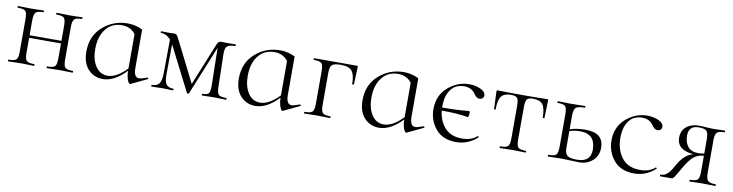

<svg xmlns="http://www.w3.org/2000/svg" viewBox="-21 -852 5034 1318"><g transform="rotate(10 2496.0 -193.5)"><path d="M480 -12Q482 -12 482 -6Q482 0 480 0Q468 0 438 -1Q408 -2 392 -2Q374 -2 343 -1Q312 0 301 0Q298 0 298 -6Q298 -12 301 -12Q343 -12 355 -24.5Q367 -37 367 -81V-184H145V-81Q145 -37 157 -24.5Q169 -12 211 -12Q213 -12 213 -6Q213 0 211 0Q199 0 169 -1Q139 -2 123 -2Q106 -2 74.5 -1Q43 0 32 0Q29 0 29 -6Q29 -12 32 -12Q74 -12 86 -24.5Q98 -37 98 -81V-305Q98 -349 86.5 -361.5Q75 -374 33 -374Q30 -374 30 -380Q30 -386 33 -386Q44 -386 74.5 -385Q105 -384 123 -384Q139 -384 169.5 -385Q200 -386 211 -386Q213 -386 213 -380Q213 -374 211 -374Q169 -374 157 -360.5Q145 -347 145 -303V-202H367V-305Q367 -349 355.5 -361.5Q344 -374 302 -374Q299 -374 299 -380Q299 -386 302 -386Q313 -386 343.5 -385Q374 -384 392 -384Q408 -384 438.5 -385Q469 -386 480 -386Q482 -386 482 -380Q482 -374 480 -374Q438 -374 426 -360.5Q414 -347 414 -303V-81Q414 -37 426 -24.5Q438 -12 480 -12Z M992 -56Q995 -57 997 -55Q999 -53 999 -50Q999 -47 996 -46L885 7Q883 8 881 8Q876 8 869.5 -2.5Q863 -13 858 -34Q853 -55 853 -79Q771 7 691 7Q630 7 589 -36.5Q548 -80 548 -160Q548 -269 622 -334Q696 -399 796 -399Q851 -399 899 -374V-106Q899 -41 936 -41Q950 -41 992 -56ZM720 -21Q781 -21 853 -95V-335Q818 -380 759 -380Q688 -380 646.5 -327.5Q605 -275 605 -188Q605 -114 636 -67.5Q667 -21 720 -21Z M1550 -12Q1552 -12 1552 -6Q1552 0 1550 0Q1538 0 1507.5 -1Q1477 -2 1461 -2Q1444 -2 1418 -1Q1392 0 1382 0Q1380 0 1380 -6Q1380 -12 1382 -12Q1417 -12 1427 -24.5Q1437 -37 1436 -81L1431 -341L1292 0Q1291 4 1285 4Q1279 4 1277 0L1123 -303L1119 -311L1117 -104Q1116 -53 1130 -32.5Q1144 -12 1180 -12Q1182 -12 1182 -6Q1182 0 1180 0Q1170 0 1145.5 -1Q1121 -2 1106 -2Q1092 -2 1066 -1Q1040 0 1030 0Q1028 0 1028 -6Q1028 -12 1030 -12Q1066 -12 1081 -32.5Q1096 -53 1097 -104L1099 -340Q1070 -374 1030 -374Q1028 -374 1028 -380Q1028 -386 1030 -386Q1039 -386 1056 -385.5Q1073 -385 1078 -385Q1089 -385 1104.5 -385.5Q1120 -386 1123 -386Q1126 -386 1128 -385.5Q1130 -385 1132.5 -384Q1135 -383 1136 -382Q1137 -381 1139.5 -378.5Q1142 -376 1143 -374Q1144 -372 1147 -367.5Q1150 -363 1151.5 -359Q1153 -355 1157 -348Q1161 -341 1164 -335L1299 -66L1419 -361Q1427 -386 1449 -386Q1451 -386 1467 -385.5Q1483 -385 1496 -385Q1508 -385 1524.5 -385.5Q1541 -386 1548 -386Q1551 -386 1551 -380Q1551 -374 1548 -374Q1509 -374 1493 -361Q1477 -348 1478 -308L1483 -81Q1484 -37 1495.5 -24.5Q1507 -12 1550 -12Z M2055 -56Q2058 -57 2060 -55Q2062 -53 2062 -50Q2062 -47 2059 -46L1948 7Q1946 8 1944 8Q1939 8 1932.5 -2.5Q1926 -13 1921 -34Q1916 -55 1916 -79Q1834 7 1754 7Q1693 7 1652 -36.5Q1611 -80 1611 -160Q1611 -269 1685 -334Q1759 -399 1859 -399Q1914 -399 1962 -374V-106Q1962 -41 1999 -41Q2013 -41 2055 -56ZM1783 -21Q1844 -21 1916 -95V-335Q1881 -380 1822 -380Q1751 -380 1709.5 -327.5Q1668 -275 1668 -188Q1668 -114 1699 -67.5Q1730 -21 1783 -21Z M2393 -386Q2399 -386 2400 -384.5Q2401 -383 2401 -377Q2401 -358 2398.5 -314Q2396 -270 2396 -256Q2396 -254 2390 -254Q2384 -254 2384 -256Q2384 -321 2362.5 -347Q2341 -373 2286 -373Q2238 -373 2223.5 -359.5Q2209 -346 2209 -303V-81Q2209 -37 2221 -24.5Q2233 -12 2275 -12Q2277 -12 2277 -6Q2277 0 2275 0Q2263 0 2233 -1Q2203 -2 2187 -2Q2170 -2 2138.5 -1Q2107 0 2096 0Q2093 0 2093 -6Q2093 -12 2096 -12Q2138 -12 2150 -24.5Q2162 -37 2162 -81V-305Q2162 -349 2150.5 -361.5Q2139 -374 2097 -374Q2094 -374 2094 -380Q2094 -386 2097 -386Z M2917 -56Q2920 -57 2922 -55Q2924 -53 2924 -50Q2924 -47 2921 -46L2810 7Q2808 8 2806 8Q2801 8 2794.5 -2.5Q2788 -13 2783 -34Q2778 -55 2778 -79Q2696 7 2616 7Q2555 7 2514 -36.5Q2473 -80 2473 -160Q2473 -269 2547 -334Q2621 -399 2721 -399Q2776 -399 2824 -374V-106Q2824 -41 2861 -41Q2875 -41 2917 -56ZM2645 -21Q2706 -21 2778 -95V-335Q2743 -380 2684 -380Q2613 -380 2571.5 -327.5Q2530 -275 2530 -188Q2530 -114 2561 -67.5Q2592 -21 2645 -21Z M3294 -54Q3296 -55 3298.5 -53.5Q3301 -52 3302 -50Q3303 -48 3301 -46Q3236 12 3156 12Q3061 12 3012 -47Q2963 -106 2963 -185Q2963 -280 3029 -337.5Q3095 -395 3177 -395Q3220 -395 3255 -379Q3290 -363 3291 -338Q3292 -326 3283.5 -317.5Q3275 -309 3262 -309Q3239 -309 3222 -337Q3196 -375 3145 -375Q3085 -375 3052.5 -331.5Q3020 -288 3020 -214V-205Q3130 -205 3207 -214Q3211 -214 3212 -203Q3213 -192 3210.5 -181.5Q3208 -171 3204 -171Q3132 -184 3021 -184Q3029 -111 3071.5 -65Q3114 -19 3191 -19Q3255 -19 3294 -54Z M3458 0Q3456 0 3456 -6Q3456 -12 3458 -12Q3501 -12 3513 -24.5Q3525 -37 3525 -81V-303Q3525 -346 3515 -359.5Q3505 -373 3471 -373Q3423 -373 3403.5 -347Q3384 -321 3384 -256Q3384 -254 3378.5 -254Q3373 -254 3373 -256Q3373 -270 3370.5 -314.5Q3368 -359 3368 -378Q3368 -384 3369 -385.5Q3370 -387 3376 -387Q3380 -387 3436.5 -386Q3493 -385 3546 -385Q3600 -385 3657.5 -386Q3715 -387 3720 -387Q3726 -387 3727 -385.5Q3728 -384 3728 -378Q3728 -362 3726 -316Q3724 -270 3724 -256Q3724 -254 3718 -254Q3712 -254 3712 -256Q3712 -321 3693 -347Q3674 -373 3625 -373Q3592 -373 3582 -359.5Q3572 -346 3572 -303V-81Q3572 -37 3583.5 -24.5Q3595 -12 3637 -12Q3640 -12 3640 -6Q3640 0 3637 0Q3626 0 3596 -1Q3566 -2 3549 -2Q3532 -2 3501 -1Q3470 0 3458 0Z M4017 -226Q4143 -226 4143 -122Q4143 -68 4105.5 -33Q4068 2 4011 2Q3996 2 3950.5 0Q3905 -2 3886 -2Q3869 -2 3837.5 -1Q3806 0 3795 0Q3792 0 3792 -6Q3792 -12 3795 -12Q3837 -12 3849 -24.5Q3861 -37 3861 -81V-305Q3861 -349 3849.5 -361.5Q3838 -374 3796 -374Q3793 -374 3793 -380Q3793 -386 3796 -386Q3807 -386 3837.5 -385Q3868 -384 3886 -384Q3905 -384 3939 -385Q3973 -386 3985 -386Q3988 -386 3988 -380Q3988 -374 3985 -374Q3936 -374 3922 -360.5Q3908 -347 3908 -303V-210Q3956 -226 4017 -226ZM3993 -13Q4089 -13 4089 -99Q4089 -209 3982 -209Q3938 -209 3908 -197V-81Q3908 -43 3925 -28Q3942 -13 3993 -13Z M4397 12Q4302 12 4253 -47Q4204 -106 4204 -185Q4204 -280 4270 -337.5Q4336 -395 4418 -395Q4461 -395 4496 -379Q4531 -363 4532 -338Q4533 -326 4524.5 -317.5Q4516 -309 4503 -309Q4480 -309 4463 -337Q4437 -375 4386 -375Q4326 -375 4293.5 -331.5Q4261 -288 4261 -214Q4261 -130 4304 -74.5Q4347 -19 4432 -19Q4496 -19 4535 -54Q4537 -55 4539.5 -53.5Q4542 -52 4543 -50Q4544 -48 4542 -46Q4477 12 4397 12Z M4960 -12Q4962 -12 4962 -6Q4962 0 4960 0Q4950 0 4920.5 -1Q4891 -2 4873 -2Q4854 -2 4823.5 -1Q4793 0 4781 0Q4779 0 4779 -6Q4779 -12 4781 -12Q4823 -12 4835 -24.5Q4847 -37 4847 -81V-191Q4807 -189 4778 -166Q4749 -143 4714 -81Q4683 -27 4673.5 -13.5Q4664 0 4655 0H4576Q4574 0 4574 -6Q4574 -12 4576 -12Q4587 -12 4596.5 -14.5Q4606 -17 4614.5 -23.5Q4623 -30 4628.5 -34.5Q4634 -39 4641.5 -50Q4649 -61 4652 -66Q4655 -71 4662.5 -84.5Q4670 -98 4672 -101Q4715 -175 4775 -189Q4658 -198 4658 -285Q4658 -333 4691.5 -361Q4725 -389 4781 -389Q4792 -389 4826 -386.5Q4860 -384 4873 -384Q4891 -384 4919.5 -385Q4948 -386 4959 -386Q4961 -386 4961 -380Q4961 -374 4959 -374Q4919 -374 4906 -361Q4893 -348 4893 -305V-81Q4893 -38 4906.5 -25Q4920 -12 4960 -12ZM4709 -308Q4709 -260 4733 -231Q4757 -202 4803 -202Q4819 -202 4847 -206V-303Q4847 -349 4834 -363Q4821 -377 4780 -377Q4709 -377 4709 -308Z"/></g></svg>

Font: t
Style: Regular
Weight: 300
Designer: Christian Thalmann (Catharsis Fonts)
Version: Version 1.000;PS 002.000;hotconv 1.0.88;makeotf.lib2.5.64775